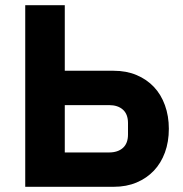

<svg xmlns="http://www.w3.org/2000/svg" viewBox="-20 -718 702 738"><path d="M77 -698H229V-446H417Q466 -446 505 -429.5Q544 -413 571.5 -384Q599 -355 614 -313.5Q629 -272 629 -223Q629 -173 614 -132Q599 -91 571.5 -62Q544 -33 505 -16.5Q466 0 417 0H77ZM399 -132Q433 -132 452.5 -149.5Q472 -167 472 -201V-245Q472 -279 452.5 -296.5Q433 -314 399 -314H229V-132Z"/></svg>

Font: IBMPlexSans-Bold
Style: Bold
Weight: 700
Designer: Mike Abbink, Paul van der Laan, Pieter van Rosmalen
Foundry: Bold Monday
Version: Version 3.1